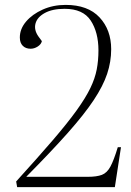

<svg xmlns="http://www.w3.org/2000/svg" viewBox="-20 -764 533 784"><path d="M61 -611Q61 -646 86.5 -676Q112 -706 154.5 -725Q197 -744 248 -744Q339 -744 386.5 -693Q434 -642 434 -563Q434 -512 417.5 -462.5Q401 -413 362.5 -355Q324 -297 257 -221.5Q190 -146 88 -43V-42H338Q375 -42 396 -50Q417 -58 431 -84Q445 -110 461 -163H474L449 0H50L46 -23Q135 -121 195.5 -191.5Q256 -262 293 -313.5Q330 -365 349 -404.5Q368 -444 375 -480.5Q382 -517 382 -558Q382 -632 350.5 -680Q319 -728 244 -728Q194 -728 163 -711Q132 -694 125 -668Q118 -642 137 -615L151 -596Q148 -583 134 -574Q120 -565 105 -565Q85 -565 73 -577Q61 -589 61 -611Z"/></svg>

Font: Literata 72pt ExtraLight
Style: Italic
Weight: 200
Italic angle: -2°
Designer: Latin by Veronika Burian and Jose Scaglione. Greek by Irene Vlachou. Cyrillic by Vera Evstafieva
Foundry: TypeTogether
Version: Version 3.002